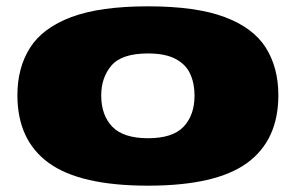

<svg xmlns="http://www.w3.org/2000/svg" viewBox="-20 -577 935 607"><path d="M35 -276Q35 -363 75 -426Q115 -489 205.5 -523Q296 -557 448 -557Q600 -557 690.5 -523Q781 -489 820.5 -426Q860 -363 860 -276Q860 -134 761.5 -62Q663 10 448 10Q233 10 134 -62Q35 -134 35 -276ZM300 -275Q300 -213 335 -176.5Q370 -140 448 -140Q526 -140 560.5 -176.5Q595 -213 595 -275Q595 -313 581.5 -343Q568 -373 535.5 -390.5Q503 -408 448 -408Q365 -408 332.5 -370Q300 -332 300 -275Z"/></svg>

Font: Georama Extra Expanded ExtraBold
Style: Regular
Weight: 800
Width: 8
Designer: Jean-Baptiste Levee
Foundry: Production Type
Version: Version 1.000